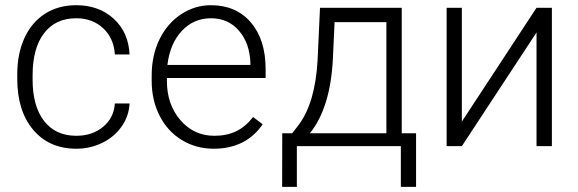

<svg xmlns="http://www.w3.org/2000/svg" viewBox="-20 -558 2207 733"><path d="M271.5 -39.6Q332.5 -39.6 373.8 -74Q415 -108.4 418.5 -163.1H474.6Q472.2 -114.7 444.3 -75Q416.5 -35.2 370.4 -12.7Q324.2 9.8 271.5 9.8Q167.5 9.8 106.7 -62.5Q45.9 -134.8 45.9 -256.8V-274.4Q45.9 -352.5 73.2 -412.6Q100.6 -472.7 151.6 -505.4Q202.6 -538.1 271 -538.1Q357.9 -538.1 414.3 -486.3Q470.7 -434.6 474.6 -350.1H418.5Q414.6 -412.1 373.8 -450.2Q333 -488.3 271 -488.3Q191.9 -488.3 148.2 -431.2Q104.5 -374 104.5 -271V-253.9Q104.5 -152.8 148.2 -96.2Q191.9 -39.6 271.5 -39.6Z M795.9 9.8Q728.5 9.8 674.1 -23.4Q619.6 -56.6 589.4 -116Q559.1 -175.3 559.1 -249V-270Q559.1 -346.2 588.6 -407.2Q618.2 -468.3 670.9 -503.2Q723.6 -538.1 785.2 -538.1Q881.3 -538.1 937.7 -472.4Q994.1 -406.7 994.1 -293V-260.3H617.2V-249Q617.2 -159.2 668.7 -99.4Q720.2 -39.6 798.3 -39.6Q845.2 -39.6 881.1 -56.6Q917 -73.7 946.3 -111.3L982.9 -83.5Q918.5 9.8 795.9 9.8ZM785.2 -488.3Q719.2 -488.3 674.1 -439.9Q628.9 -391.6 619.1 -310.1H936V-316.4Q933.6 -392.6 892.6 -440.4Q851.6 -488.3 785.2 -488.3Z M1095.7 -49.3 1121.6 -83Q1183.1 -166.5 1192.4 -327.1L1201.7 -528.3H1513.7V-49.3H1568.4V155.3H1510.3V0H1113.3V155.3H1057.1L1057.6 -49.3ZM1163.1 -49.3H1455.1V-473.6H1257.3L1251 -336.4Q1242.2 -147.5 1163.1 -49.3Z M2028.3 -528.3H2086.9V0H2028.3V-434.1L1743.2 0H1685.1V-528.3H1743.2V-93.8Z"/></svg>

Font: SteelSelectRoboto
Style: Regular
Weight: 300
Designer: Google
Version: Version 2.137; 2017